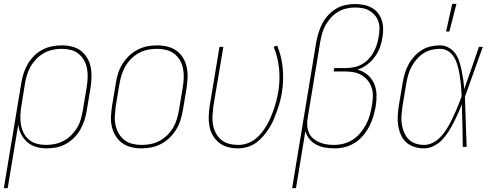

<svg xmlns="http://www.w3.org/2000/svg" viewBox="-40 -764 2560 999"><path d="M-20 215 71 -333Q75 -358 83 -383Q91 -408 104.5 -431Q118 -454 137.5 -473.5Q157 -493 181 -505.5Q205 -518 230.5 -523Q256 -528 281 -528Q309 -528 335 -521.5Q361 -515 381 -499.5Q401 -484 414 -462Q427 -440 432 -414.5Q437 -389 436 -361.5Q435 -334 431 -307L411 -187Q407 -162 399 -137.5Q391 -113 378 -90Q365 -67 345.5 -47.5Q326 -28 302.5 -15Q279 -2 253.5 3Q228 8 203 8Q175 8 148.5 0.5Q122 -7 102.5 -24Q83 -41 70.5 -65Q58 -89 55 -116L0 215ZM200 -10Q223 -10 246.5 -15Q270 -20 291.5 -31.5Q313 -43 331 -61Q349 -79 361.5 -100Q374 -121 380.5 -144Q387 -167 391 -190L411 -310Q415 -334 416 -358.5Q417 -383 413 -406Q409 -429 398 -449Q387 -469 369.5 -483.5Q352 -498 329 -504Q306 -510 281 -510Q258 -510 234.5 -505Q211 -500 190 -488.5Q169 -477 151 -459Q133 -441 120.5 -420Q108 -399 101 -376Q94 -353 90 -330L71 -211Q67 -187 66 -162.5Q65 -138 69 -115Q73 -92 83.5 -71.5Q94 -51 111.5 -36.5Q129 -22 152 -16Q175 -10 200 -10Z M695 8Q668 8 642 1.5Q616 -5 595.5 -20Q575 -35 561.5 -57Q548 -79 542 -105Q536 -131 537.5 -158.5Q539 -186 543 -213L563 -333Q567 -359 575 -384Q583 -409 597.5 -432Q612 -455 632 -474Q652 -493 676 -505.5Q700 -518 726 -523Q752 -528 778 -528Q805 -528 831.5 -521.5Q858 -515 878.5 -500Q899 -485 912.5 -463Q926 -441 931.5 -415Q937 -389 936 -361.5Q935 -334 931 -307L911 -187Q906 -161 898 -136Q890 -111 875.5 -88Q861 -65 841 -46Q821 -27 797 -14.5Q773 -2 747 3Q721 8 695 8ZM696 -10Q719 -10 743 -14.5Q767 -19 789 -30.5Q811 -42 829.5 -60Q848 -78 860.5 -99Q873 -120 880 -143.5Q887 -167 891 -190L911 -310Q915 -334 916 -358.5Q917 -383 912.5 -406.5Q908 -430 896.5 -450Q885 -470 867 -484Q849 -498 825.5 -504Q802 -510 777 -510Q754 -510 730.5 -505.5Q707 -501 685 -489.5Q663 -478 644.5 -460Q626 -442 613.5 -421Q601 -400 593.5 -376.5Q586 -353 582 -330L562 -210Q559 -186 557.5 -161.5Q556 -137 561 -113.5Q566 -90 577.5 -70Q589 -50 606.5 -36Q624 -22 647.5 -16Q671 -10 696 -10Z M1199 8Q1172 8 1146.5 1.5Q1121 -5 1101 -20.5Q1081 -36 1068 -58Q1055 -80 1050 -106Q1045 -132 1046 -159Q1047 -186 1051 -213L1102 -520H1122L1070 -210Q1067 -186 1065.5 -161.5Q1064 -137 1068.5 -114Q1073 -91 1083.5 -71Q1094 -51 1111.5 -36.5Q1129 -22 1152 -16Q1175 -10 1200 -10Q1222 -10 1245 -17.5Q1268 -25 1287 -39.5Q1306 -54 1321 -73Q1336 -92 1348 -112.5Q1360 -133 1369 -154.5Q1378 -176 1385.5 -198Q1393 -220 1398.5 -242Q1404 -264 1408 -287Q1418 -348 1412 -407.5Q1406 -467 1384 -520L1402 -527Q1425 -472 1431 -410Q1437 -348 1427 -284Q1423 -260 1417 -236.5Q1411 -213 1402.5 -189.5Q1394 -166 1384.5 -143Q1375 -120 1361 -98Q1347 -76 1330.5 -56.5Q1314 -37 1293.5 -22Q1273 -7 1248 0.5Q1223 8 1199 8Z M1480 215 1606 -548Q1611 -573 1618.5 -597Q1626 -621 1638 -643.5Q1650 -666 1668 -685.5Q1686 -705 1708.5 -718.5Q1731 -732 1756 -737.5Q1781 -743 1806 -743Q1829 -743 1851 -739Q1873 -735 1892.5 -724.5Q1912 -714 1925.5 -697.5Q1939 -681 1946 -660Q1953 -639 1953.5 -616Q1954 -593 1950 -570Q1946 -543 1936.5 -517Q1927 -491 1910 -468Q1893 -445 1870 -427.5Q1847 -410 1820 -402Q1849 -394 1871.5 -375.5Q1894 -357 1906 -330.5Q1918 -304 1919 -273Q1920 -242 1915 -211Q1910 -184 1902 -157.5Q1894 -131 1881 -106Q1868 -81 1849.5 -59Q1831 -37 1807 -21.5Q1783 -6 1755.5 1Q1728 8 1702 8Q1676 8 1652 4Q1628 0 1606.5 -11Q1585 -22 1570 -40.5Q1555 -59 1549 -82L1500 215ZM1698 -10Q1723 -10 1748.5 -16.5Q1774 -23 1796 -37.5Q1818 -52 1835.5 -73Q1853 -94 1865 -117Q1877 -140 1884 -164.5Q1891 -189 1895 -214Q1899 -237 1900 -260Q1901 -283 1895 -304Q1889 -325 1875.5 -342.5Q1862 -360 1844 -371.5Q1826 -383 1804 -387.5Q1782 -392 1759 -392H1696L1699 -410H1762Q1782 -410 1803 -414.5Q1824 -419 1843 -429.5Q1862 -440 1877.5 -456.5Q1893 -473 1903.5 -492Q1914 -511 1920.5 -531.5Q1927 -552 1930 -572Q1934 -593 1934.5 -613Q1935 -633 1929 -651.5Q1923 -670 1910.5 -684.5Q1898 -699 1882 -708.5Q1866 -718 1846 -721.5Q1826 -725 1806 -725Q1784 -725 1761 -719.5Q1738 -714 1717.5 -701.5Q1697 -689 1681 -671Q1665 -653 1653.5 -632.5Q1642 -612 1636 -589.5Q1630 -567 1626 -545L1561 -151Q1557 -131 1558.5 -110.5Q1560 -90 1567.5 -73Q1575 -56 1589.5 -43.5Q1604 -31 1621.5 -23.5Q1639 -16 1658.5 -13Q1678 -10 1698 -10Z M2167 8Q2141 8 2116.5 0.5Q2092 -7 2074 -23Q2056 -39 2046 -62Q2036 -85 2032 -110Q2028 -135 2029.5 -161Q2031 -187 2035 -213L2055 -333Q2059 -357 2066 -381Q2073 -405 2085 -427.5Q2097 -450 2114.5 -469.5Q2132 -489 2154 -503Q2176 -517 2200.5 -522.5Q2225 -528 2249 -528Q2274 -528 2295 -516Q2316 -504 2329.5 -485Q2343 -466 2350 -443.5Q2357 -421 2362 -397Q2367 -373 2370.5 -349Q2374 -325 2375 -300Q2395 -355 2414 -410Q2433 -465 2452 -520H2472Q2448 -455 2425.5 -390Q2403 -325 2379 -260Q2382 -195 2383.5 -130Q2385 -65 2388 0H2368Q2367 -55 2366 -110.5Q2365 -166 2363 -222Q2354 -197 2343 -173Q2332 -149 2320 -125.5Q2308 -102 2293.5 -79Q2279 -56 2260.5 -36.5Q2242 -17 2217 -4.5Q2192 8 2167 8ZM2167 -10Q2187 -10 2207 -19Q2227 -28 2243 -42.5Q2259 -57 2271.5 -74.5Q2284 -92 2294.5 -110.5Q2305 -129 2314 -148Q2323 -167 2331.5 -186Q2340 -205 2347.5 -224.5Q2355 -244 2362 -263Q2361 -282 2360 -301Q2359 -320 2356.5 -339Q2354 -358 2351 -376.5Q2348 -395 2343.5 -413Q2339 -431 2332 -448Q2325 -465 2313.5 -479Q2302 -493 2285.5 -501.5Q2269 -510 2249 -510Q2227 -510 2204.5 -504.5Q2182 -499 2162.5 -486Q2143 -473 2127.5 -455Q2112 -437 2101 -416.5Q2090 -396 2084 -374Q2078 -352 2074 -330L2054 -210Q2051 -187 2049 -163.5Q2047 -140 2050.5 -118Q2054 -96 2062.5 -75.5Q2071 -55 2086 -39.5Q2101 -24 2122.5 -17Q2144 -10 2167 -10ZM2281 -600 2313 -744H2335L2298 -600Z"/></svg>

Font: Iosevka Thin
Style: Italic
Weight: 100
Italic angle: -9°
Monospace: yes
Designer: Belleve Invis
Foundry: Belleve Invis
Version: Version 32.5.0; ttfautohint (v1.8.4)